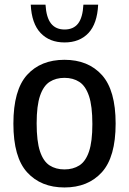

<svg xmlns="http://www.w3.org/2000/svg" viewBox="-20 -816 568 846"><path d="M264 10Q160.5 10 99.8 -56.5Q39 -123 39 -271Q39 -419 99.2 -485.8Q159.5 -552.5 264 -552.5Q368.5 -552.5 429 -485.5Q489.5 -418.5 489.5 -271.5Q489.5 -124 428.8 -57Q368 10 264 10ZM264 -69.5Q302 -69.5 329.8 -87.2Q357.5 -105 372.2 -148.5Q387 -192 387 -269.5Q387 -349 372 -393.2Q357 -437.5 329.5 -455.2Q302 -473 264 -473Q226.5 -473 199 -455.5Q171.5 -438 156.5 -394.2Q141.5 -350.5 141.5 -272.5Q141.5 -193.5 156.2 -149.2Q171 -105 198.5 -87.2Q226 -69.5 264 -69.5ZM264.5 -629Q198.5 -629 159 -670.5Q119.5 -712 115.5 -795.5H180.5Q184 -738.5 205 -712.2Q226 -686 264.5 -686Q303.5 -686 324 -712.2Q344.5 -738.5 347.5 -795.5H412.5Q408.5 -711.5 369.5 -670.2Q330.5 -629 264.5 -629Z"/></svg>

Font: Encode Sans SemiCondensed SemiCondensed Medium
Style: Regular
Weight: 500
Width: 4
Designer: Multiple Designers
Foundry: Impallari Type
Version: Version 3.000; ttfautohint (v1.8.3) -l 8 -r 50 -G 200 -x 14 